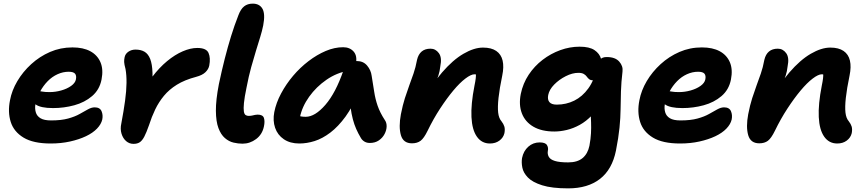

<svg xmlns="http://www.w3.org/2000/svg" viewBox="-20 -780 4772 1057"><path d="M259 10Q163 10 109.5 -22.5Q56 -55 39 -109Q22 -163 35 -228Q45 -282 75.5 -333.5Q106 -385 152 -427Q198 -469 255.5 -494Q313 -519 379 -519Q438 -519 477 -498Q516 -477 533 -437.5Q550 -398 539 -342Q528 -286 487 -251Q446 -216 389 -200.5Q332 -185 272 -185Q203 -185 175.5 -205.5Q148 -226 152 -250Q155 -264 163.5 -271.5Q172 -279 187 -279Q197 -279 212 -276Q227 -273 253 -273Q285 -273 317 -282Q349 -291 371.5 -307Q394 -323 398 -343Q402 -364 393 -374.5Q384 -385 358 -385Q327 -385 297 -371.5Q267 -358 242.5 -333Q218 -308 200.5 -275.5Q183 -243 175 -206Q171 -183 177 -162Q183 -141 203 -129Q223 -117 261 -117Q317 -117 355 -127.5Q393 -138 418.5 -152.5Q444 -167 464 -178Q484 -189 501 -189Q530 -189 539 -168Q548 -147 543 -122Q537 -96 514 -72Q491 -48 453 -30Q415 -12 365.5 -1Q316 10 259 10Z M715 12Q692 12 674.5 -3Q657 -18 649 -44Q641 -70 648 -101Q661 -170 668.5 -225Q676 -280 676.5 -323.5Q677 -367 671 -400Q664 -426 663.5 -438.5Q663 -451 666 -465Q670 -484 687 -495.5Q704 -507 726 -507Q756 -507 776 -495Q796 -483 807 -455Q818 -427 819.5 -379Q821 -331 814 -259L747 -237Q778 -304 817.5 -356Q857 -408 900 -443.5Q943 -479 986 -497.5Q1029 -516 1066 -516Q1116 -516 1128 -488.5Q1140 -461 1132 -419Q1128 -399 1111 -382.5Q1094 -366 1060 -357Q996 -340 953.5 -313.5Q911 -287 882.5 -252.5Q854 -218 834.5 -177.5Q815 -137 800 -90Q786 -50 774.5 -28Q763 -6 749.5 3Q736 12 715 12Z M1315 11Q1291 11 1265.5 5Q1240 -1 1218 -20Q1196 -39 1182.5 -75Q1169 -111 1168.5 -170Q1168 -229 1185 -317Q1201 -393 1217.5 -457.5Q1234 -522 1252 -580.5Q1270 -639 1292 -695Q1305 -730 1324 -745Q1343 -760 1371 -760Q1409 -760 1425 -731.5Q1441 -703 1429 -640Q1423 -610 1412.5 -576Q1402 -542 1389.5 -501.5Q1377 -461 1363 -410.5Q1349 -360 1337 -297Q1326 -244 1323 -213Q1320 -182 1322.5 -166.5Q1325 -151 1332.5 -146.5Q1340 -142 1348 -142Q1360 -142 1368.5 -144Q1377 -146 1384 -147.5Q1391 -149 1398 -149Q1427 -149 1433 -130.5Q1439 -112 1433 -84Q1424 -40 1390 -14.5Q1356 11 1315 11Z M1628 10Q1577 10 1542.5 -13.5Q1508 -37 1494.5 -76.5Q1481 -116 1490 -163Q1500 -214 1527.5 -265.5Q1555 -317 1593.5 -362.5Q1632 -408 1678.5 -443.5Q1725 -479 1773.5 -499.5Q1822 -520 1869 -520Q1906 -520 1927 -496Q1948 -472 1939 -428Q1936 -412 1925 -403Q1914 -394 1900 -391Q1834 -380 1777.5 -341Q1721 -302 1682 -247.5Q1643 -193 1631 -134Q1628 -117 1627.5 -102.5Q1627 -88 1631 -66L1583 -168Q1604 -150 1621 -143.5Q1638 -137 1663 -137Q1714 -137 1771 -202.5Q1828 -268 1871 -393Q1880 -417 1901 -430.5Q1922 -444 1944 -444Q1980 -444 2001 -419Q2022 -394 2026 -363Q2034 -315 2040 -275Q2046 -235 2059 -197.5Q2072 -160 2098 -120Q2109 -105 2108.5 -84Q2108 -63 2097 -42Q2086 -21 2065.5 -7Q2045 7 2016 7Q1999 7 1986.5 -0.5Q1974 -8 1967 -20Q1952 -45 1941 -70Q1930 -95 1922.5 -123.5Q1915 -152 1910 -189Q1905 -226 1902 -274L1956 -278Q1923 -194 1882.5 -138.5Q1842 -83 1798.5 -50Q1755 -17 1712 -3.5Q1669 10 1628 10Z M2677 10Q2632 10 2605.5 -27.5Q2579 -65 2575.5 -135.5Q2572 -206 2592 -308Q2597 -332 2599 -348.5Q2601 -365 2599.5 -376Q2598 -387 2592.5 -395.5Q2587 -404 2577 -411Q2602 -411 2618.5 -402.5Q2635 -394 2641 -377.5Q2647 -361 2639 -333Q2627 -355 2616.5 -363Q2606 -371 2592 -371Q2573 -371 2542 -347.5Q2511 -324 2475.5 -281.5Q2440 -239 2403 -182.5Q2366 -126 2334 -60Q2314 -19 2295.5 -5Q2277 9 2248 9Q2200 9 2187 -36Q2174 -81 2187 -151Q2197 -202 2209 -239.5Q2221 -277 2233 -309.5Q2245 -342 2256.5 -375Q2268 -408 2276 -451Q2283 -481 2301.5 -496.5Q2320 -512 2350 -512Q2378 -512 2396 -487.5Q2414 -463 2404 -415Q2401 -387 2393.5 -364.5Q2386 -342 2375 -317Q2364 -292 2352 -256Q2340 -220 2327 -165L2299 -208Q2354 -312 2413.5 -381Q2473 -450 2531.5 -484Q2590 -518 2639 -518Q2685 -518 2712 -499.5Q2739 -481 2747 -446.5Q2755 -412 2745 -364Q2730 -292 2724.5 -241.5Q2719 -191 2722.5 -160Q2726 -129 2741 -112Q2752 -98 2756.5 -83.5Q2761 -69 2757 -47Q2751 -22 2729.5 -6Q2708 10 2677 10Z M3108 257Q3018 257 2964.5 240Q2911 223 2886 197Q2861 171 2855.5 142.5Q2850 114 2854 90Q2862 51 2888.5 27.5Q2915 4 2951 4Q2982 4 2991 18.5Q3000 33 2996 51Q2993 68 3001 83Q3009 98 3034.5 106Q3060 114 3108 114Q3159 114 3187.5 90Q3216 66 3225 22Q3232 -16 3233.5 -46.5Q3235 -77 3234 -105.5Q3233 -134 3231.5 -165.5Q3230 -197 3234 -235L3291 -227Q3270 -178 3238.5 -145Q3207 -112 3171.5 -92.5Q3136 -73 3100 -64.5Q3064 -56 3032 -56Q2962 -56 2916.5 -82.5Q2871 -109 2853 -156Q2835 -203 2847 -263Q2859 -321 2890.5 -368.5Q2922 -416 2967 -450.5Q3012 -485 3064.5 -504Q3117 -523 3171 -523Q3225 -523 3253 -504Q3281 -485 3289 -456Q3297 -427 3291 -395Q3286 -370 3271.5 -354Q3257 -338 3245 -338Q3231 -338 3223.5 -344Q3216 -350 3210 -358.5Q3204 -367 3193.5 -373Q3183 -379 3164 -379Q3131 -379 3094.5 -360.5Q3058 -342 3031 -314.5Q3004 -287 2998 -257Q2993 -232 3004.5 -218Q3016 -204 3045 -204Q3097 -204 3141.5 -226Q3186 -248 3219 -293.5Q3252 -339 3265 -408Q3272 -438 3283.5 -452Q3295 -466 3320 -466Q3367 -466 3389 -441Q3411 -416 3407 -386Q3400 -327 3398.5 -277Q3397 -227 3396.5 -179.5Q3396 -132 3390.5 -77Q3385 -22 3371 49Q3350 153 3283 205Q3216 257 3108 257Z M3724 10Q3628 10 3574.5 -22.5Q3521 -55 3504 -109Q3487 -163 3500 -228Q3510 -282 3540.5 -333.5Q3571 -385 3617 -427Q3663 -469 3720.5 -494Q3778 -519 3844 -519Q3903 -519 3942 -498Q3981 -477 3998 -437.5Q4015 -398 4004 -342Q3993 -286 3952 -251Q3911 -216 3854 -200.5Q3797 -185 3737 -185Q3668 -185 3640.5 -205.5Q3613 -226 3617 -250Q3620 -264 3628.5 -271.5Q3637 -279 3652 -279Q3662 -279 3677 -276Q3692 -273 3718 -273Q3750 -273 3782 -282Q3814 -291 3836.5 -307Q3859 -323 3863 -343Q3867 -364 3858 -374.5Q3849 -385 3823 -385Q3792 -385 3762 -371.5Q3732 -358 3707.5 -333Q3683 -308 3665.5 -275.5Q3648 -243 3640 -206Q3636 -183 3642 -162Q3648 -141 3668 -129Q3688 -117 3726 -117Q3782 -117 3820 -127.5Q3858 -138 3883.5 -152.5Q3909 -167 3929 -178Q3949 -189 3966 -189Q3995 -189 4004 -168Q4013 -147 4008 -122Q4002 -96 3979 -72Q3956 -48 3918 -30Q3880 -12 3830.5 -1Q3781 10 3724 10Z M4589 10Q4544 10 4517.5 -27.5Q4491 -65 4487.5 -135.5Q4484 -206 4504 -308Q4509 -332 4511 -348.5Q4513 -365 4511.5 -376Q4510 -387 4504.5 -395.5Q4499 -404 4489 -411Q4514 -411 4530.5 -402.5Q4547 -394 4553 -377.5Q4559 -361 4551 -333Q4539 -355 4528.5 -363Q4518 -371 4504 -371Q4485 -371 4454 -347.5Q4423 -324 4387.5 -281.5Q4352 -239 4315 -182.5Q4278 -126 4246 -60Q4226 -19 4207.5 -5Q4189 9 4160 9Q4112 9 4099 -36Q4086 -81 4099 -151Q4109 -202 4121 -239.5Q4133 -277 4145 -309.5Q4157 -342 4168.5 -375Q4180 -408 4188 -451Q4195 -481 4213.5 -496.5Q4232 -512 4262 -512Q4290 -512 4308 -487.5Q4326 -463 4316 -415Q4313 -387 4305.5 -364.5Q4298 -342 4287 -317Q4276 -292 4264 -256Q4252 -220 4239 -165L4211 -208Q4266 -312 4325.5 -381Q4385 -450 4443.5 -484Q4502 -518 4551 -518Q4597 -518 4624 -499.5Q4651 -481 4659 -446.5Q4667 -412 4657 -364Q4642 -292 4636.5 -241.5Q4631 -191 4634.5 -160Q4638 -129 4653 -112Q4664 -98 4668.5 -83.5Q4673 -69 4669 -47Q4663 -22 4641.5 -6Q4620 10 4589 10Z"/></svg>

Font: Shantell Sans
Style: Bold Italic
Weight: 700
Italic angle: -11°
Designer: Stephen Nixon, Anya Danilova, Shantell Martin
Foundry: Arrow Type
Version: Version 1.011;[c5ecc13dd]